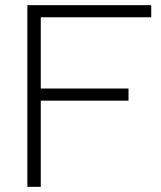

<svg xmlns="http://www.w3.org/2000/svg" viewBox="-20 -724 625 744"><path d="M566 -657H138V-381H478V-334H138V0H86V-704H566Z"/></svg>

Font: Prodigy Sans Light
Style: Regular
Weight: 300
Designer: Wei Huang
Foundry: Wei Huang
Version: Version 1.003; ttfautohint (v1.8.3)